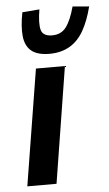

<svg xmlns="http://www.w3.org/2000/svg" viewBox="-54 -789 470 825"><g transform="rotate(-5 181.0 -376.5)"><path d="M30 0 111 -501H236L156 0ZM175 -559Q123 -559 97 -580.5Q71 -602 66.5 -644Q62 -686 74 -747L148 -753Q138 -694 145.5 -665.5Q153 -637 193 -637Q232 -637 253.5 -665.5Q275 -694 291 -753L362 -747Q347 -687 323 -644.5Q299 -602 262 -580.5Q225 -559 175 -559Z"/></g></svg>

Font: Nunito Sans 7pt Condensed
Style: Bold Italic
Weight: 700
Width: 3
Italic angle: -9°
Designer: Vernon Adams
Foundry: Vernon Adams
Version: Version 3.101;gftools[0.9.27]